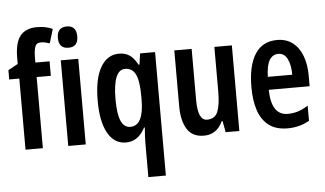

<svg xmlns="http://www.w3.org/2000/svg" viewBox="-62 -962 2054 1213"><g transform="rotate(-5 965.0 -355.5)"><path d="M273 -544H183V-93H73V-544H9V-603L71 -637V-674Q71 -772 106 -815Q141 -858 212 -858Q241 -858 265.5 -853Q290 -848 311 -838L284 -749Q269 -754 255.5 -757Q242 -760 227 -760Q202 -760 193 -739.5Q184 -719 183 -673V-636H273Z M400 -846Q461 -846 461 -778Q461 -711 400 -711Q338 -711 338 -778Q338 -846 400 -846ZM455 -636V-93H344V-636Z M831 -69Q831 -85 832 -109Q833 -133 836 -167H831Q788 -83 710 -83Q636 -83 595 -155.5Q554 -228 554 -361Q554 -499 596.5 -572.5Q639 -646 714 -646Q753 -646 780.5 -627.5Q808 -609 831 -566H837L847 -636H942V147H831ZM746 -179Q830 -179 831 -342V-367Q831 -461 810.5 -504Q790 -547 744 -547Q667 -547 667 -360Q667 -267 686.5 -223Q706 -179 746 -179Z M1429 -636V-93H1342L1329 -164H1323Q1286 -83 1204 -83Q1131 -83 1097.5 -136.5Q1064 -190 1064 -282V-636H1174V-311Q1174 -182 1232 -182Q1283 -182 1300.5 -225.5Q1318 -269 1318 -354V-636Z M1716 -645Q1775 -645 1815 -614Q1855 -583 1875.5 -528.5Q1896 -474 1896 -403V-336H1637Q1639 -174 1744 -174Q1777 -174 1808 -183.5Q1839 -193 1873 -215V-119Q1842 -101 1807.5 -92Q1773 -83 1735 -83Q1661 -83 1615.5 -118Q1570 -153 1549.5 -215.5Q1529 -278 1529 -361Q1529 -499 1576.5 -572Q1624 -645 1716 -645ZM1716 -557Q1681 -557 1660.5 -524.5Q1640 -492 1638 -418H1793Q1793 -479 1774 -518Q1755 -557 1716 -557Z"/></g></svg>

Font: Noto Sans Kannada UI ExtraCondensed SemiBold
Style: Regular
Weight: 600
Width: 2
Designer: Jelle Bosma - Monotype Design Team
Foundry: Monotype Imaging Inc.
Version: Version 2.005; ttfautohint (v1.8.4.7-5d5b)